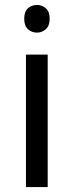

<svg xmlns="http://www.w3.org/2000/svg" viewBox="-20 -757 298 777"><path d="M130 -737Q150 -737 165.5 -723.5Q181 -710 181 -681Q181 -653 165.5 -639Q150 -625 130 -625Q108 -625 93 -639Q78 -653 78 -681Q78 -710 93 -723.5Q108 -737 130 -737ZM173 -536V0H85V-536Z"/></svg>

Font: Noto Sans Tamil Supplement
Style: Regular
Weight: 400
Designer: Ek Type
Foundry: Ek Type
Version: Version 2.001; ttfautohint (v1.8.4.7-5d5b)